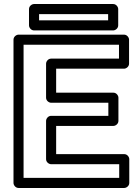

<svg xmlns="http://www.w3.org/2000/svg" viewBox="-20 -908 694 953"><path d="M517.8 -333H233.7C218.6 -333 208.7 -318.7 208.7 -308V-118C208.7 -102.9 223 -93 233.7 -93H571.7V-25H97V-686H570.6V-617H233.7C218.6 -617 208.7 -602.7 208.7 -592V-423C208.7 -407.9 223 -398 233.7 -398H517.8ZM542.8 -283C553.5 -283 567.8 -292.9 567.8 -308V-423C567.8 -433.7 557.9 -448 542.8 -448H258.7V-567H595.6C606.3 -567 620.6 -576.9 620.6 -592V-711C620.6 -721.7 610.7 -736 595.6 -736H72C61.3 -736 47 -726.1 47 -711V0C47 10.7 56.9 25 72 25H596.7C607.4 25 621.7 15.1 621.7 0V-118C621.7 -128.7 611.8 -143 596.7 -143H258.7V-283ZM516.7 -807H174V-838H516.7ZM541.7 -757C552.4 -757 566.7 -766.9 566.7 -782V-863C566.7 -873.7 556.8 -888 541.7 -888H149C138.3 -888 124 -878.1 124 -863V-782C124 -771.3 133.9 -757 149 -757Z"/></svg>

Font: Asimov
Style: WidOu
Weight: 500
Designer: Google
Version: Version 2.000980; 2014